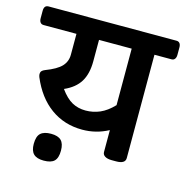

<svg xmlns="http://www.w3.org/2000/svg" viewBox="-137 -730 886 915"><g transform="rotate(15 306.5 -272.0)"><path d="M0 0ZM644 -602.5V-565.9Q644 -553.2 638.4 -545.7Q632.8 -538.1 622.6 -538.1H538.1V-28.3Q538.1 0 493.2 0H471.7Q449.7 0 437.7 -7.6Q425.8 -15.1 425.8 -28.3V-136.2Q365.7 -104 297.4 -104Q208.5 -104 141.4 -152.6Q74.2 -201.2 35.6 -293.5Q32.7 -302.2 32.7 -308.1Q32.7 -316.9 37.8 -322.8Q43 -328.6 53.2 -332.5Q108.4 -353.5 130.9 -377.4Q153.3 -401.4 153.3 -435.1V-538.1H-8.8Q-19.5 -538.1 -25.1 -545.4Q-30.8 -552.7 -30.8 -565.9V-602.5Q-30.8 -629.9 -8.8 -629.9H622.6Q632.8 -629.9 638.4 -622.8Q644 -615.7 644 -602.5ZM425.8 -538.1H264.6V-432.6Q264.6 -370.6 240.5 -331.3Q216.3 -292 163.6 -269Q192.4 -229 222.2 -212.6Q252 -196.3 289.1 -196.3Q326.2 -196.3 359.6 -210.7Q393.1 -225.1 425.8 -259.3ZM92.3 21Q92.3 -16.6 108.9 -31.7Q125.5 -46.9 160.2 -46.9Q194.8 -46.9 210.4 -31.2Q226.1 -15.6 226.1 19Q226.1 54.7 210.4 70.3Q194.8 85.9 158.2 85.9Q124 85.9 108.2 70.3Q92.3 54.7 92.3 21Z"/></g></svg>

Font: Jaldi
Style: Bold
Weight: 400
Designer: Pablo Cosgaya and Nicolas Silva
Foundry: Omnibus-Type
Version: Version 1.007